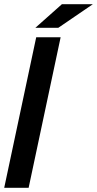

<svg xmlns="http://www.w3.org/2000/svg" viewBox="-32 -892 461 912"><path d="M-12 0 140 -715H256L104 0ZM136 -760 262 -872H409L245 -760Z"/></svg>

Font: Radio Canada Big Medium
Style: Italic
Weight: 500
Italic angle: -12°
Designer: Étienne Aubert Bonn
Foundry: Coppers and Brasses
Version: Version 1.001